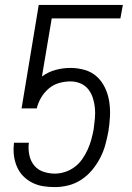

<svg xmlns="http://www.w3.org/2000/svg" viewBox="-20 -755 540 783"><path d="M204 8Q180 8 157 4.5Q134 1 113.5 -9Q93 -19 77 -34.5Q61 -50 51.5 -70Q42 -90 38 -113Q34 -136 36 -159L37 -173H98L97 -166Q95 -142 100.5 -119Q106 -96 120.5 -79Q135 -62 157.5 -54.5Q180 -47 204 -47Q225 -47 246 -54Q267 -61 285 -74.5Q303 -88 316 -107Q329 -126 338 -146Q347 -166 352.5 -186.5Q358 -207 362 -228Q365 -250 367 -272Q369 -294 367 -315Q365 -336 358.5 -356Q352 -376 339.5 -391.5Q327 -407 308 -415Q289 -423 267 -423Q244 -423 221 -416.5Q198 -410 179 -394Q160 -378 147.5 -356.5Q135 -335 130 -313H68L138 -735H481L471 -680H191L151 -443Q177 -462 207 -470Q237 -478 267 -478Q298 -478 326.5 -469.5Q355 -461 375.5 -442Q396 -423 408.5 -396.5Q421 -370 425.5 -340.5Q430 -311 428.5 -280.5Q427 -250 422 -219Q417 -192 409.5 -164.5Q402 -137 388.5 -111Q375 -85 356 -62Q337 -39 312 -22.5Q287 -6 259 1Q231 8 204 8Z"/></svg>

Font: Iosevka SS04 Light
Style: Italic
Weight: 300
Italic angle: -9°
Monospace: yes
Designer: Belleve Invis
Foundry: Belleve Invis
Version: Version 19.0.0; ttfautohint (v1.8.4)